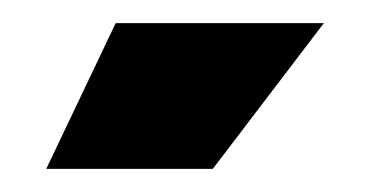

<svg xmlns="http://www.w3.org/2000/svg" viewBox="-20 -717 323 166"><path d="M164 -571H20L80 -697H260Z"/></svg>

Font: Bricolage Grotesque 96pt ExtraBold
Style: Regular
Weight: 800
Designer: Mathieu Triay
Foundry: Atelier Triay
Version: Version 1.001;gftools[0.9.33.dev8+g029e19f]